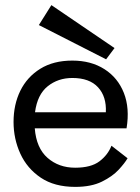

<svg xmlns="http://www.w3.org/2000/svg" viewBox="-20 -721 548 751"><path d="M479 -102Q468 -83 444 -57Q420 -31 378.5 -10.5Q337 10 274 10Q193 10 139.5 -26Q86 -62 59.5 -120Q33 -178 33 -244Q33 -312 59.5 -366Q86 -420 137.5 -452Q189 -484 263 -484Q336 -484 388.5 -450.5Q441 -417 464.5 -357.5Q488 -298 475 -219H116Q122 -142 166 -103.5Q210 -65 274 -65Q336 -65 369 -90Q402 -115 416 -151ZM263 -416Q207 -416 166.5 -383.5Q126 -351 117 -282H394Q397 -343 363.5 -379.5Q330 -416 263 -416ZM395 -489 132 -623 181 -701 428 -533Z"/></svg>

Font: Lil Grotesk Medium
Style: Regular
Weight: 500
Designer: Bastien Sozeau
Foundry: NBR — Bastien Sozeau
Version: Version 3.003; ttfautohint (v1.8.4.7-5d5b);gftools[0.9.33]